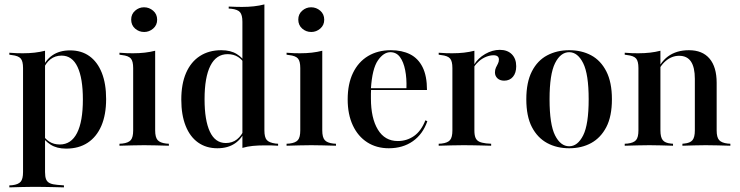

<svg xmlns="http://www.w3.org/2000/svg" viewBox="-20 -652 3310 859"><path d="M132.3 183.9Q104.8 183.9 79.4 184.7Q54 185.5 21.8 186.3V177.4L34.7 176.6Q62.1 173.4 72.6 160.9Q83.1 148.4 83.1 117.7V-207.3H181.5V117.7Q181.5 138.7 186.3 150.4Q191.1 162.1 203.2 167.7Q215.3 173.4 236.3 175L266.1 177.4V186.3Q240.3 185.5 218.1 185.1Q196 184.7 175.4 184.3Q154.8 183.9 132.3 183.9ZM293.5 -426.6Q344.4 -426.6 380.2 -400.8Q416.1 -375 435.5 -326.2Q454.8 -277.4 454.8 -208.9Q454.8 -138.7 433.5 -89.1Q412.1 -39.5 372.2 -13.3Q332.3 12.9 275.8 12.9Q233.9 12.9 206.5 -4.8Q179 -22.6 171 -41.9L173.4 -47.6Q180.6 -31.5 200.4 -18.5Q220.2 -5.6 247.6 -5.6Q298.4 -5.6 324.6 -56.9Q350.8 -108.1 350.8 -207.3Q350.8 -301.6 327 -352.4Q303.2 -403.2 255.6 -403.2Q226.6 -403.2 205.6 -386.7Q184.7 -370.2 172.6 -340.3L169.4 -345.2Q182.3 -382.3 214.1 -404.4Q246 -426.6 293.5 -426.6ZM83.1 -207.3V-347.6Q83.1 -378.2 72.6 -390.3Q62.1 -402.4 33.1 -405.6L21.8 -407.3V-416.1Q41.9 -414.5 55.2 -414.1Q68.5 -413.7 82.3 -413.7Q110.5 -413.7 135.1 -416.5Q159.7 -419.4 181.5 -425V-416.1V-207.3Z M575.8 -207.3V-347.6Q575.8 -378.2 565.3 -390.3Q554.8 -402.4 525.8 -405.6L514.5 -407.3V-416.1Q534.7 -414.5 548 -414.1Q561.3 -413.7 575 -413.7Q603.2 -413.7 627.8 -416.5Q652.4 -419.4 674.2 -425V-416.1V-207.3ZM625 -2.4Q597.6 -2.4 572.2 -1.6Q546.8 -0.8 514.5 0V-8.9L527.4 -9.7Q554.8 -12.9 565.3 -25.4Q575.8 -37.9 575.8 -68.5V-207.3H674.2V-68.5Q674.2 -37.9 685.1 -25.4Q696 -12.9 723.4 -9.7L735.5 -8.9V0Q703.2 -0.8 677.8 -1.6Q652.4 -2.4 625 -2.4ZM625 -508.9Q601.6 -508.9 584.3 -524.2Q566.9 -539.5 566.9 -564.5Q566.9 -588.7 584.3 -604Q601.6 -619.4 624.2 -619.4Q647.6 -619.4 665.3 -604Q683.1 -588.7 683.1 -563.7Q683.1 -539.5 665.3 -524.2Q647.6 -508.9 625 -508.9Z M952.4 11.3Q902.4 11.3 866.1 -14.5Q829.8 -40.3 810.5 -89.1Q791.1 -137.9 791.1 -206.5Q791.1 -276.6 812.5 -325.8Q833.9 -375 874.2 -401.2Q914.5 -427.4 970.2 -427.4Q1012.1 -427.4 1039.5 -410.1Q1066.9 -392.7 1075 -373.4L1071.8 -367.7Q1065.3 -383.9 1045.6 -396.8Q1025.8 -409.7 998.4 -409.7Q947.6 -409.7 921.4 -358.1Q895.2 -306.5 895.2 -208.1Q895.2 -113.7 919 -62.9Q942.7 -12.1 990.3 -12.1Q1019.4 -12.1 1040.3 -28.6Q1061.3 -45.2 1073.4 -75L1076.6 -70.2Q1063.7 -33.1 1031.9 -10.9Q1000 11.3 952.4 11.3ZM1064.5 0V-207.3H1162.9V-68.5Q1162.9 -37.9 1173.4 -25.8Q1183.9 -13.7 1212.9 -9.7L1224.2 -8.9V0Q1204 -1.6 1190.7 -1.6Q1177.4 -1.6 1163.7 -1.6Q1135.5 -1.6 1110.9 0.8Q1086.3 3.2 1064.5 9.7ZM1064.5 -207.3V-554.8Q1064.5 -584.7 1054 -597.2Q1043.5 -609.7 1014.5 -612.9L1003.2 -613.7V-622.6Q1022.6 -621.8 1036.3 -621.4Q1050 -621 1062.9 -621Q1091.1 -621 1116.1 -623.8Q1141.1 -626.6 1162.9 -632.3V-622.6V-207.3Z M1323.4 -207.3V-347.6Q1323.4 -378.2 1312.9 -390.3Q1302.4 -402.4 1273.4 -405.6L1262.1 -407.3V-416.1Q1282.3 -414.5 1295.6 -414.1Q1308.9 -413.7 1322.6 -413.7Q1350.8 -413.7 1375.4 -416.5Q1400 -419.4 1421.8 -425V-416.1V-207.3ZM1372.6 -2.4Q1345.2 -2.4 1319.8 -1.6Q1294.4 -0.8 1262.1 0V-8.9L1275 -9.7Q1302.4 -12.9 1312.9 -25.4Q1323.4 -37.9 1323.4 -68.5V-207.3H1421.8V-68.5Q1421.8 -37.9 1432.7 -25.4Q1443.5 -12.9 1471 -9.7L1483.1 -8.9V0Q1450.8 -0.8 1425.4 -1.6Q1400 -2.4 1372.6 -2.4ZM1372.6 -508.9Q1349.2 -508.9 1331.9 -524.2Q1314.5 -539.5 1314.5 -564.5Q1314.5 -588.7 1331.9 -604Q1349.2 -619.4 1371.8 -619.4Q1395.2 -619.4 1412.9 -604Q1430.6 -588.7 1430.6 -563.7Q1430.6 -539.5 1412.9 -524.2Q1395.2 -508.9 1372.6 -508.9Z M1719.4 11.3Q1664.5 11.3 1623 -15.3Q1581.5 -41.9 1558.5 -91.1Q1535.5 -140.3 1535.5 -207.3Q1535.5 -276.6 1559.3 -325.8Q1583.1 -375 1626.6 -401.2Q1670.2 -427.4 1729 -427.4Q1778.2 -427.4 1814.5 -409.3Q1850.8 -391.1 1870.6 -351.6Q1890.3 -312.1 1890.3 -249.2H1604.8L1603.2 -257.3H1798.4Q1800 -301.6 1792.7 -338.3Q1785.5 -375 1769.4 -396.8Q1753.2 -418.5 1726.6 -418.5Q1696 -418.5 1670.6 -381.5Q1645.2 -344.4 1639.5 -255.6L1640.3 -254.8Q1639.5 -243.5 1639.5 -232.7Q1639.5 -221.8 1639.5 -211.3Q1639.5 -123.4 1670.6 -72.2Q1701.6 -21 1759.7 -21Q1800 -21 1832.3 -43.5Q1864.5 -66.1 1883.1 -113.7L1891.9 -109.7Q1871.8 -51.6 1827 -20.2Q1782.3 11.3 1719.4 11.3Z M2053.2 -2.4Q2025.8 -2.4 2000.4 -1.6Q1975 -0.8 1942.7 0V-8.9L1955.6 -9.7Q1983.1 -12.9 1993.5 -25.4Q2004 -37.9 2004 -68.5V-207.3H2102.4V-68.5Q2102.4 -47.6 2107.3 -35.9Q2112.1 -24.2 2123.4 -18.5Q2134.7 -12.9 2154.8 -10.5L2177.4 -8.9V0Q2154 -0.8 2133.5 -1.2Q2112.9 -1.6 2093.5 -2Q2074.2 -2.4 2053.2 -2.4ZM2004 -207.3V-347.6Q2004 -378.2 1993.5 -390.3Q1983.1 -402.4 1954 -405.6L1942.7 -407.3V-416.1Q1962.9 -414.5 1976.2 -414.1Q1989.5 -413.7 2003.2 -413.7Q2031.5 -413.7 2056 -416.5Q2080.6 -419.4 2102.4 -425V-416.1V-207.3ZM2235.5 -291.1Q2216.9 -291.1 2205.6 -301.6Q2194.4 -312.1 2194.4 -328.2Q2194.4 -340.3 2198.8 -349.6Q2203.2 -358.9 2207.7 -367.3Q2212.1 -375.8 2212.1 -385.5Q2212.1 -404.8 2187.9 -404.8Q2172.6 -404.8 2155.2 -398Q2137.9 -391.1 2123.8 -379Q2109.7 -366.9 2100.8 -352.4V-362.1Q2118.5 -391.9 2150.8 -410.5Q2183.1 -429 2216.1 -429Q2250 -429 2269.8 -409.3Q2289.5 -389.5 2289.5 -355.6Q2289.5 -325.8 2275 -308.5Q2260.5 -291.1 2235.5 -291.1Z M2526.6 11.3Q2471 11.3 2427.8 -12.1Q2384.7 -35.5 2359.7 -83.5Q2334.7 -131.5 2334.7 -208.1Q2334.7 -283.9 2359.7 -332.7Q2384.7 -381.5 2428.2 -404.4Q2471.8 -427.4 2526.6 -427.4Q2582.3 -427.4 2625 -404.4Q2667.7 -381.5 2692.7 -332.7Q2717.7 -283.9 2717.7 -208.1Q2717.7 -131.5 2692.7 -83.5Q2667.7 -35.5 2625 -12.1Q2582.3 11.3 2526.6 11.3ZM2526.6 2.4Q2564.5 2.4 2589.1 -46.4Q2613.7 -95.2 2613.7 -208.1Q2613.7 -320.2 2589.1 -369.4Q2564.5 -418.5 2526.6 -418.5Q2487.9 -418.5 2463.3 -369.4Q2438.7 -320.2 2438.7 -208.1Q2438.7 -95.2 2463.3 -46.4Q2487.9 2.4 2526.6 2.4Z M2885.5 -2.4Q2858.1 -2.4 2832.7 -1.6Q2807.3 -0.8 2775 0V-8.9L2787.9 -9.7Q2815.3 -12.9 2825.8 -25.4Q2836.3 -37.9 2836.3 -68.5V-207.3H2934.7V-68.5Q2934.7 -37.9 2945.2 -25Q2955.6 -12.1 2981.5 -9.7L2991.1 -8.9V0Q2959.7 -0.8 2935.5 -1.6Q2911.3 -2.4 2885.5 -2.4ZM2836.3 -207.3V-347.6Q2836.3 -378.2 2825.8 -390.3Q2815.3 -402.4 2786.3 -405.6L2775 -407.3V-416.1Q2795.2 -414.5 2808.5 -414.1Q2821.8 -413.7 2835.5 -413.7Q2863.7 -413.7 2888.3 -416.5Q2912.9 -419.4 2934.7 -425V-416.1V-207.3ZM3088.7 -207.3V-299.2Q3088.7 -350.8 3071.4 -376.6Q3054 -402.4 3018.5 -402.4Q2985.5 -402.4 2958.1 -379Q2930.6 -355.6 2912.1 -307.3L2909.7 -311.3Q2930.6 -371.8 2968.5 -399.6Q3006.5 -427.4 3062.1 -427.4Q3122.6 -427.4 3154.4 -389.9Q3186.3 -352.4 3186.3 -281.5V-207.3ZM3137.1 -2.4Q3112.1 -2.4 3087.9 -1.6Q3063.7 -0.8 3033.1 0V-8.9L3041.1 -9.7Q3067.7 -12.1 3078.2 -25Q3088.7 -37.9 3088.7 -68.5V-207.3H3186.3V-68.5Q3186.3 -37.9 3197.2 -25.4Q3208.1 -12.9 3235.5 -9.7L3247.6 -8.9V0Q3216.1 -0.8 3190.7 -1.6Q3165.3 -2.4 3137.1 -2.4Z"/></svg>

Font: Playfair 144pt SemiCondensed SemiBold
Style: Regular
Weight: 600
Width: 4
Designer: Claus Eggers Sørensen
Foundry: Claus Eggers Sørensen
Version: Version 2.203